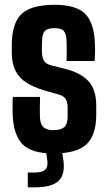

<svg xmlns="http://www.w3.org/2000/svg" viewBox="-20 -629 448 798"><path d="M201 9Q112.5 9 74.2 -29Q36 -67 32.5 -154.5Q32 -172 32.2 -194.5Q32.5 -217 33.5 -226H146.5Q145.5 -199.5 145.5 -177.2Q145.5 -155 146 -141Q147.5 -112 161.2 -100Q175 -88 201 -88Q232.5 -88 246.5 -100Q260.5 -112 261 -141Q261 -154.5 261 -158.8Q261 -163 261 -167Q261 -171 261 -183Q261 -204 253.5 -216.8Q246 -229.5 226.5 -235.5L161.5 -254Q119 -267 89.5 -285.8Q60 -304.5 44.8 -334Q29.5 -363.5 29 -407.5Q29 -417 29 -425.5Q29 -434 29 -443Q29.5 -532 69.2 -570.5Q109 -609 207 -609Q296.5 -609 333.8 -571.8Q371 -534.5 374.5 -448.5Q375.5 -431.5 375 -408.5Q374.5 -385.5 373.5 -375.5H256.5Q257 -386.5 257.2 -404Q257.5 -421.5 257.2 -438Q257 -454.5 256.5 -463Q255 -490 244.5 -501Q234 -512 207 -512Q178.5 -512 167.2 -501Q156 -490 155 -463Q154.5 -450.5 154.2 -443.5Q154 -436.5 154 -418.5Q154 -395.5 161 -379.8Q168 -364 192.5 -357.5L250 -343Q314.5 -327 347.2 -292.2Q380 -257.5 380 -190Q380 -181 380 -170.8Q380 -160.5 380 -151.5Q379.5 -65.5 338.5 -28.2Q297.5 9 201 9ZM95.5 149.5V88H126.5Q156 88 168.2 76Q180.5 64 176.5 37L169.5 -8.5H236.5L243.5 37Q251.5 96.5 223.2 123Q195 149.5 126.5 149.5Z"/></svg>

Font: Big Shoulders Display Thin ExtraBold
Style: Regular
Weight: 800
Version: Version 2.002